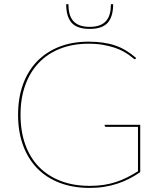

<svg xmlns="http://www.w3.org/2000/svg" viewBox="-20 -912 780 940"><path d="M666.5 -69Q640.5 -51.5 613 -37.2Q585.5 -23 555.2 -13Q525 -3 491.2 2.5Q457.5 8 419.5 8Q337.5 8 272.5 -16.8Q207.5 -41.5 162.2 -88Q117 -134.5 92.8 -200.8Q68.5 -267 68.5 -350Q68.5 -432.5 92.5 -498.8Q116.5 -565 161.5 -611.5Q206.5 -658 270.2 -683Q334 -708 413.5 -708Q452.5 -708 485 -703.2Q517.5 -698.5 545.5 -688.8Q573.5 -679 598.2 -663.8Q623 -648.5 646.5 -628L644.5 -625Q643 -622 639.5 -622Q637 -622 630.8 -627.8Q624.5 -633.5 613 -641.8Q601.5 -650 584 -660Q566.5 -670 542 -678.2Q517.5 -686.5 485.8 -692.2Q454 -698 413.5 -698Q337.5 -698 276 -674.2Q214.5 -650.5 171 -605.5Q127.5 -560.5 104 -496Q80.5 -431.5 80.5 -350Q80.5 -269.5 103.5 -205Q126.5 -140.5 170.2 -95.5Q214 -50.5 277 -26.2Q340 -2 419.5 -2Q456.5 -2 487.8 -6.8Q519 -11.5 547.2 -20.8Q575.5 -30 602 -43.2Q628.5 -56.5 655.5 -73.5V-291H498.5Q496 -291 494.2 -292.8Q492.5 -294.5 492.5 -296V-301H666.5ZM419 -770.5Q357.5 -770.5 330.8 -800.5Q304 -830.5 304 -891.5H315Q315 -865 320.5 -844.5Q326 -824 338.2 -809.8Q350.5 -795.5 370.5 -788Q390.5 -780.5 419 -780.5Q447.5 -780.5 467.5 -788Q487.5 -795.5 499.8 -809.8Q512 -824 517.5 -844.5Q523 -865 523 -891.5H534Q534 -830.5 507.2 -800.5Q480.5 -770.5 419 -770.5Z"/></svg>

Font: Lato Hairline
Style: Regular
Weight: 100
Designer: Lukasz Dziedzic
Foundry: tyPoland Lukasz Dziedzic
Version: Version 2.007; 2014-02-27